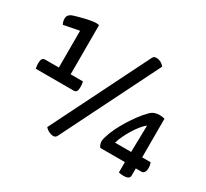

<svg xmlns="http://www.w3.org/2000/svg" viewBox="-143 -929 1245 1158"><g transform="rotate(30 479.5 -350.0)"><path d="M45 -289Q43 -300 42 -309Q41 -318 41 -324Q41 -344 46.5 -354.5Q52 -365 68 -365H162V-621L54 -600Q49 -608 46.5 -618Q44 -628 44 -638Q44 -653 51.5 -662Q59 -671 70 -676Q94 -684 124.5 -692Q155 -700 181.5 -705Q208 -710 219 -710Q224 -710 232 -709.5Q240 -709 244 -707V-365H330Q332 -356 333 -346.5Q334 -337 334 -329Q334 -308 328.5 -298.5Q323 -289 309 -289ZM338 10Q326 10 309.5 2.5Q293 -5 281 -19L616 -691Q619 -699 625 -704.5Q631 -710 644 -710Q657 -710 671.5 -703.5Q686 -697 699 -681L362 -5Q360 0 354 5Q348 10 338 10ZM825 6Q810 6 792 2V-70H621Q614 -78 610.5 -88.5Q607 -99 607 -110Q607 -123 614 -143Q623 -174 639.5 -208Q656 -242 677 -276Q698 -310 720.5 -340Q743 -370 763 -390Q781 -410 798.5 -415.5Q816 -421 834 -421Q843 -421 852 -419.5Q861 -418 868 -416V-147H927Q930 -140 932 -130.5Q934 -121 934 -109Q934 -92 927 -81Q920 -70 909 -70H868V-19Q868 6 825 6ZM682 -142H794L798 -328Q782 -316 764.5 -294.5Q747 -273 731 -247Q715 -221 702 -194Q689 -167 682 -142Z"/></g></svg>

Font: Yanone Kaffeesatz
Style: Regular
Weight: 400
Designer: Yanone (Cyrillic: Daniel Pouzeot, Huerta Tipografica, and Cyreal)
Foundry: Yanone
Version: Version 2.003